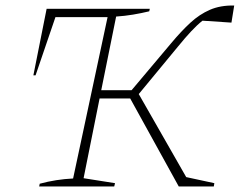

<svg xmlns="http://www.w3.org/2000/svg" viewBox="-20 -676 881 696"><path d="M628 0 452 -319H341L283 -30L397 -12L394 0H122L124 -10Q183 -26 245 -29L370 -614H181L109 -403H101L149 -644H523L521 -635Q492 -628 462 -623Q432 -618 401 -616L347 -349H457L601 -520Q637 -563 670 -593.5Q703 -624 741 -640.5Q779 -657 829 -656L819 -594L714 -601Q695 -586 673 -562.5Q651 -539 625 -507L483 -335L655 -34L757 -12L755 0Z"/></svg>

Font: Piazzolla SC Thin
Style: Italic
Weight: 100
Italic angle: -11.3°
Designer: Juan Pablo del Peral
Foundry: Huerta Tipografica
Version: Version 1.330